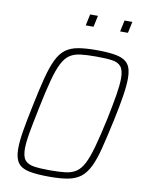

<svg xmlns="http://www.w3.org/2000/svg" viewBox="-96 -943 768 1017"><g transform="rotate(10 288.5 -434.0)"><path d="M242 8Q173 8 131.5 -0.5Q90 -9 71.5 -34.5Q53 -60 53 -110Q53 -149 62.5 -206.5Q72 -264 89 -344Q108 -438 124.5 -501Q141 -564 160 -603Q179 -642 206 -662Q233 -682 273 -689Q313 -696 371 -696Q441 -696 482.5 -687Q524 -678 542.5 -653Q561 -628 561 -577Q561 -538 552 -481Q543 -424 526 -344Q506 -252 490 -189Q474 -126 454.5 -87Q435 -48 408 -27.5Q381 -7 341 0.5Q301 8 242 8ZM239 -26Q288 -26 321.5 -30Q355 -34 378.5 -49.5Q402 -65 419.5 -99Q437 -133 453.5 -192.5Q470 -252 490 -344Q507 -426 516 -481Q525 -536 525 -571Q525 -614 509.5 -633.5Q494 -653 461 -657.5Q428 -662 374 -662Q325 -662 291.5 -658Q258 -654 234.5 -638.5Q211 -623 193.5 -589Q176 -555 160 -496Q144 -437 125 -344Q114 -290 105.5 -247Q97 -204 92.5 -172Q88 -140 88 -117Q88 -74 103.5 -55Q119 -36 152.5 -31Q186 -26 239 -26ZM477 -815 490 -876H532L519 -815ZM292 -815 305 -876H347L334 -815Z"/></g></svg>

Font: Saira SemiCondensed Thin
Style: Italic
Weight: 250
Width: 4
Italic angle: -12°
Designer: Hector Gatti with collaboration of the Omnibus-Type team
Foundry: Omnibus-Type
Version: Version 1.101